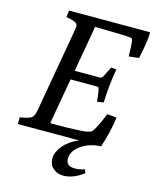

<svg xmlns="http://www.w3.org/2000/svg" viewBox="-132 -781 871 1083"><g transform="rotate(15 304.0 -239.0)"><path d="M344 116Q344 159 396 159Q422 159 452 149L461 169Q401 215 342 215Q307 215 283 193.5Q259 172 259 136Q259 100 291 61.5Q323 23 378 0H21V-39Q75 -48 88.5 -59Q102 -70 108 -101L194 -592Q197 -606 197 -618.5Q197 -631 183.5 -639Q170 -647 129 -654L135 -693H608Q608 -642 585 -537L526 -530Q525 -599 522 -616.5Q519 -634 511 -635Q487 -638 451 -639L300 -642L253 -373H403Q411 -373 422 -393.5Q433 -414 447 -444L478 -441Q461 -347 457 -243L420 -237Q414 -292 410.5 -306Q407 -320 400 -320H243L196 -52H285Q386 -55 403 -58.5Q420 -62 430 -66Q448 -71 494 -184L549 -179Q540 -99 507 0Q442 2 393 35.5Q344 69 344 116Z"/></g></svg>

Font: Poly
Style: Italic
Weight: 400
Italic angle: -10°
Designer: Nicolas Silva
Foundry: Jose Nicolas Silva Schwarzenberg
Version: Version 1.003